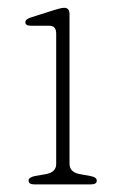

<svg xmlns="http://www.w3.org/2000/svg" viewBox="-20 -484 315 504"><path d="M162.5 -446.5V-54Q162.5 -32 189.5 -27L217 -22Q234 -19 234 -10Q234 0 219 0H70Q55 0 55 -10Q55 -18.5 72 -22L101 -27Q127.5 -32 127.5 -53.5V-396Q127.5 -416.5 109 -416.5H61Q46.5 -416.5 46.5 -425.5Q46.5 -433.5 60.5 -438L123.5 -458Q131 -460 137.2 -461.8Q143.5 -463.5 149 -463.5Q162.5 -463.5 162.5 -446.5Z"/></svg>

Font: Fraunces 9pt Soft Thin
Style: Regular
Weight: 100
Version: Version 1.000;[b76b70a41]